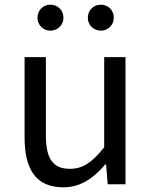

<svg xmlns="http://www.w3.org/2000/svg" viewBox="-20 -787 647 820"><path d="M250 13C325 13 379 -26 430 -85H433L440 0H516V-543H425V-158C373 -93 334 -66 278 -66C206 -66 176 -109 176 -210V-543H85V-199C85 -61 136 13 250 13ZM195 -656C227 -656 251 -681 251 -711C251 -743 227 -767 195 -767C164 -767 140 -743 140 -711C140 -681 164 -656 195 -656ZM411 -656C442 -656 466 -681 466 -711C466 -743 442 -767 411 -767C379 -767 355 -743 355 -711C355 -681 379 -656 411 -656Z"/></svg>

Font: Microsoft YaHei
Style: Regular
Weight: 400
Designer: Ryoko NISHIZUKA 西塚涼子 (kana, bopomofo & ideographs); Paul D. Hunt (Latin, Greek & Cyrillic); Sandoll Communications 산돌커뮤니
Foundry: Adobe
Version: Version 2.001;hotconv 1.0.111;makeotfexe 2.5.65597